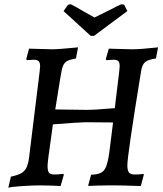

<svg xmlns="http://www.w3.org/2000/svg" viewBox="-20 -869 762 900"><path d="M721 -647 711 -595Q675 -590 661 -578.5Q647 -567 642 -539Q577 -141 577 -94Q577 -70 584.5 -60.5Q592 -51 612 -51Q637 -51 653 -54L654 -49L640 3Q550 0 521 0H486L432 1Q398 3 393 2L407 -50Q437 -51 453 -59Q469 -67 477.5 -88.5Q486 -110 492 -152L510 -295L380 -296Q354 -296 228 -286L212 -170Q210 -150 208 -142Q207 -133 205 -116Q203 -99 203 -89Q203 -80 204 -77Q205 -62 212.5 -56.5Q220 -51 237 -51Q247 -51 277 -54Q279 -52 279 -49L264 3Q249 2 222 1Q195 0 170 0Q130 0 80 3.5Q30 7 19 11L31 -41Q65 -48 82 -58.5Q99 -69 107 -90Q115 -111 119 -153L166 -535Q168 -553 168 -558Q168 -576 161 -582.5Q154 -589 137 -589L106 -587L103 -592L116 -641L147 -640L226 -638Q254 -638 346 -647L336 -595Q308 -590 295 -583Q282 -576 275.5 -560.5Q269 -545 264 -511L239 -356Q337 -354 385 -354Q425 -354 518 -362L539 -535Q541 -553 541 -558Q541 -576 534.5 -582.5Q528 -589 511 -589L479 -587L476 -592L490 -641Q492 -641 519.5 -640Q547 -639 599 -638Q640 -638 721 -647ZM421 -701H405Q387 -717 345.5 -755.5Q304 -794 278 -817L299 -847L312 -849Q322 -845 380 -811L423 -787L486 -818Q543 -848 550 -849L562 -847L577 -817Q545 -794 494 -755.5Q443 -717 421 -701Z"/></svg>

Font: Alegreya SC Medium
Style: Italic
Weight: 500
Italic angle: -7°
Designer: Juan Pablo del Peral
Foundry: Huerta Tipografica
Version: Version 2.007; ttfautohint (v1.6)